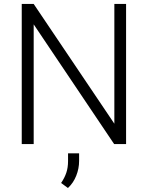

<svg xmlns="http://www.w3.org/2000/svg" viewBox="-20 -731 750 974"><path d="M619.6 -710.9V0H559.1L150.9 -607.4V0H90.3V-710.9H150.9L560.1 -103.5V-710.9ZM381.3 46.9V85.4Q381.3 124 366.7 160.6Q352.1 197.3 324.7 222.7L290 197.3Q307.6 171.4 316.4 145.3Q325.2 119.1 325.2 86.4V46.9Z"/></svg>

Font: Vazirmatn UI FD ExtraLight
Style: Regular
Weight: 200
Designer: Saber Rastikerdar
Foundry: Saber Rastikerdar
Version: Version 33.003